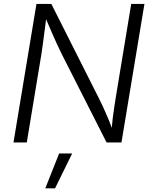

<svg xmlns="http://www.w3.org/2000/svg" viewBox="-20 -748 799 1008"><path d="M50.8 0 171.4 -727.5H249.5L498.5 -233.4Q507.8 -214.8 520.5 -188Q533.2 -161.1 546.9 -128.2Q560.5 -95.2 573.7 -58.1H564.9Q567.9 -94.7 572 -128.4Q576.2 -162.1 580.8 -191.9Q585.4 -221.7 589.4 -246.1L668.9 -727.5H738.3L617.7 0H539.6L306.2 -460Q293.5 -485.8 280 -514.4Q266.6 -543 251 -579.6Q235.4 -616.2 213.4 -667H224.6Q218.3 -619.1 213.4 -580.6Q208.5 -542 204.3 -512Q200.2 -481.9 196.8 -460.4L120.6 0ZM217.8 240.7 290.5 57.6H358.9L269 240.7Z"/></svg>

Font: Inter Light
Style: Italic
Weight: 300
Italic angle: -9.3988°
Designer: Rasmus Andersson
Foundry: rsms
Version: Version 4.001;git-66647c0bb